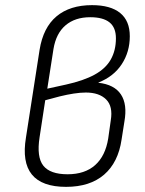

<svg xmlns="http://www.w3.org/2000/svg" viewBox="-20 -715 563 747"><path d="M237 12Q143 12 104 -36Q65 -84 81 -180L134 -521Q148 -608 200 -651.5Q252 -695 338 -695Q410 -695 447.5 -664.5Q485 -634 485 -574Q485 -513 453.5 -465Q422 -417 363 -394V-393Q425 -386 450.5 -347.5Q476 -309 464 -242L453 -172Q440 -83 385 -35.5Q330 12 237 12ZM243 -37Q310 -37 350 -72.5Q390 -108 401 -176L411 -247Q420 -301 393 -328Q366 -355 314 -355Q293 -355 267 -351Q241 -347 212.5 -340Q184 -333 156 -325L134 -181Q122 -104 148.5 -70.5Q175 -37 243 -37ZM164 -370 237 -386Q305 -401 348 -424.5Q391 -448 411 -483.5Q431 -519 431 -566Q431 -608 406 -628Q381 -648 331 -648Q272 -648 235 -616.5Q198 -585 188 -524Z"/></svg>

Font: Sofia Sans Light
Style: Italic
Weight: 300
Italic angle: -9°
Version: Version 4.100-B